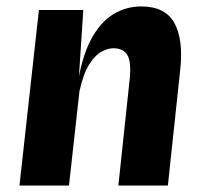

<svg xmlns="http://www.w3.org/2000/svg" viewBox="-20 -577 640 597"><path d="M40.5 0 101 -546H239L221 -271L219.5 -302.5Q232.5 -395.5 261.5 -451.2Q290.5 -507 331 -532Q371.5 -557 419 -557Q493.5 -557 522 -505.8Q550.5 -454.5 540.5 -361.5L502 0H348L383 -328.5Q389 -385 376 -406Q363 -427 332.5 -427Q316 -427 296 -416.5Q276 -406 257.5 -377Q239 -348 227 -293L194.5 0Z"/></svg>

Font: Spline Sans Mono
Style: Bold Italic
Weight: 700
Italic angle: -4°
Monospace: yes
Version: Version 1.004